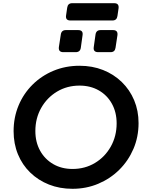

<svg xmlns="http://www.w3.org/2000/svg" viewBox="-20 -1168 922 1200"><path d="M433 12Q353 12 286 -14.5Q219 -41 169 -89.5Q119 -138 92 -204Q65 -270 65 -348Q65 -434 96 -508.5Q127 -583 183.5 -639Q240 -695 315 -726Q390 -757 477 -757Q557 -757 624 -730.5Q691 -704 741 -655.5Q791 -607 818.5 -541.5Q846 -476 846 -399Q846 -312 814 -237.5Q782 -163 725.5 -107Q669 -51 594 -19.5Q519 12 433 12ZM433 -112Q511 -112 573.5 -149.5Q636 -187 672.5 -252Q709 -317 709 -397Q709 -466 679.5 -519.5Q650 -573 597.5 -603Q545 -633 477 -633Q399 -633 336.5 -595.5Q274 -558 237.5 -493.5Q201 -429 201 -349Q201 -280 230.5 -226.5Q260 -173 312.5 -142.5Q365 -112 433 -112ZM420 -1040Q388 -1040 393 -1072L400 -1120Q404 -1148 431 -1148H694Q725 -1148 721 -1116L714 -1068Q710 -1040 683 -1040ZM376 -842Q344 -842 348 -874L360 -952Q364 -980 392 -980H468Q501 -980 496 -948L485 -869Q481 -842 453 -842ZM594 -842Q561 -842 566 -874L577 -952Q581 -980 609 -980H686Q718 -980 714 -948L702 -869Q698 -842 671 -842Z"/></svg>

Font: Pitagon Sans Text Bold
Style: Italic
Weight: 700
Italic angle: -8°
Designer: Travis Tran
Foundry: Pitagon
Version: Version 1.001; ttfautohint (v1.8.4.7-5d5b);gftools[0.9.26]